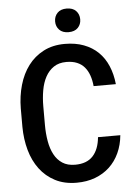

<svg xmlns="http://www.w3.org/2000/svg" viewBox="-60 -951 721 1008"><g transform="rotate(-5 300.0 -447.0)"><path d="M552.7 -218.3Q547.9 -167 528.3 -124.8Q508.8 -82.5 476.6 -52.5Q444.3 -22.5 400.6 -6.1Q356.9 10.3 303.2 10.3Q238.3 10.3 189.9 -14.9Q141.6 -40 109.4 -83Q77.1 -126 61 -183.6Q44.9 -241.2 44.4 -306.6V-403.8Q44.9 -468.8 61.5 -526.6Q78.1 -584.5 110.6 -627.7Q143.1 -670.9 191.4 -696Q239.7 -721.2 303.7 -721.2Q359.9 -721.2 403.8 -704.6Q447.8 -688 479 -657.7Q510.3 -627.4 528.8 -584Q547.4 -540.5 552.7 -487.3H435.5Q432.6 -518.6 423.6 -544.2Q414.6 -569.8 398.9 -588.1Q383.3 -606.4 359.6 -616.2Q335.9 -626 303.7 -626Q264.2 -626 237.3 -607.9Q210.4 -589.8 193.8 -559.3Q177.2 -528.8 170.2 -488.8Q163.1 -448.7 163.1 -404.8V-306.6Q163.1 -260.7 170.2 -220.5Q177.2 -180.2 193.4 -149.9Q209.5 -119.6 236.3 -102.1Q263.2 -84.5 303.2 -84.5Q364.7 -84.5 397 -119.4Q429.2 -154.3 435.1 -218.3ZM263.7 -842.8Q263.7 -869.6 280.8 -887.5Q297.9 -905.3 329.6 -905.3Q361.8 -905.3 378.9 -887.5Q396 -869.6 396 -842.8Q396 -816.4 378.9 -798.6Q361.8 -780.8 329.6 -780.8Q297.9 -780.8 280.8 -798.6Q263.7 -816.4 263.7 -842.8Z"/></g></svg>

Font: Roboto Mono
Style: Regular
Weight: 500
Designer: Google
Version: Version 2.000986; 2015; ttfautohint (v1.3)